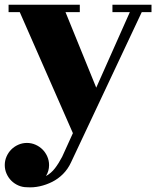

<svg xmlns="http://www.w3.org/2000/svg" viewBox="-31 -523 661 806"><path d="M-11 170Q-11 151 -3.5 134Q4 117 16.5 104.5Q29 92 46 84.5Q63 77 82 77Q101 77 118 84.5Q135 92 147.5 104.5Q160 117 167.5 134Q175 151 175 170Q175 195 162 216Q184 204 200 183Q216 162 230 135L275 36L52 -472H5V-503H304V-472H244L373 -155L514 -472H441V-503H605V-472H564L267 159Q254 187 233.5 207.5Q213 228 188 240.5Q163 253 136 259Q109 265 82 263Q63 263 46 255.5Q29 248 16.5 235.5Q4 223 -3.5 206Q-11 189 -11 170Z"/></svg>

Font: Cafe24 ClassicType
Style: Regular
Weight: 400
Designer: Cafe24 thkim, hmlim, mnelim & 4IR
Foundry: Cafe24
Version: Version 1.000